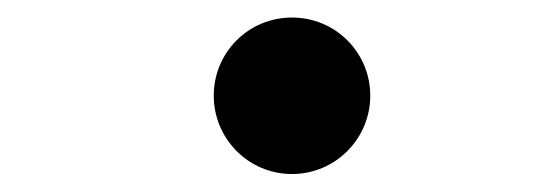

<svg xmlns="http://www.w3.org/2000/svg" viewBox="-20 -472 626 218"><path d="M311.5 -274.4C360.8 -274.4 400.4 -314.5 400.4 -363.3C400.4 -412.6 360.8 -452.1 311.5 -452.1C262.2 -452.1 222.7 -412.6 222.7 -363.3C222.7 -314.5 262.2 -274.4 311.5 -274.4Z"/></svg>

Font: Cascadia Mono NF
Style: Bold Italic
Weight: 700
Italic angle: -10°
Monospace: yes
Designer: Aaron Bell
Foundry: Saja Typeworks
Version: Version 2404.023